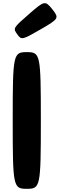

<svg xmlns="http://www.w3.org/2000/svg" viewBox="-20 -1188 376 1208"><path d="M88 -973C61 -1010 63 -1013 162 -1099C260 -1185 264 -1185 309 -1130C353 -1074 351 -1070 235 -1003C119 -936 115 -935 88 -973ZM149 -860C63 -860 60 -848 60 -430C60 -12 63 0 149 0C234 0 237 -12 237 -430C237 -848 234 -860 149 -860Z"/></svg>

Font: Hussar Print
Style: Bold
Weight: 700
Foundry: Cannot Into Space Fonts
Version: Version 2.00